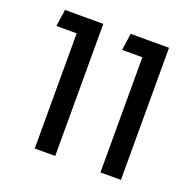

<svg xmlns="http://www.w3.org/2000/svg" viewBox="-109 -701 808 810"><g transform="rotate(20 294.5 -296.5)"><path d="M424 0V-593H516V0ZM333 -517 344 -593H484V-517ZM129 0V-593H221V0ZM38 -517 49 -593H189V-517Z"/></g></svg>

Font: Noto Sans Hebrew Thin
Style: Regular
Weight: 400
Version: Version 3.001